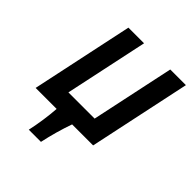

<svg xmlns="http://www.w3.org/2000/svg" viewBox="-237 -830 1199 1199"><g transform="rotate(45 362.0 -230.5)"><path d="M321.8 214.8H214.4Q238.3 103.5 245.6 0H60.1L203.6 -675.8H341.8L224.6 -125H456.1L573.2 -675.8H711.4L567.9 0H382.3Q345.7 103.5 321.8 214.8Z"/></g></svg>

Font: Cadman
Style: Bold Italic
Weight: 700
Italic angle: -12°
Designer: Paul James MIller
Foundry: High-Logic / Made with FontCreator
Version: Version 2.114;March 28, 2021;FontCreator 13.0.0.2683 64-bit